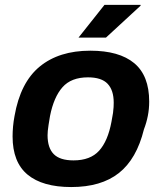

<svg xmlns="http://www.w3.org/2000/svg" viewBox="-20 -743 653 775"><path d="M267.4 12Q151.7 12 91.2 -38.2Q30.8 -88.4 30.8 -192.3Q30.8 -211.8 32.7 -232.6Q34.6 -253.3 38.6 -274.5Q62.1 -410.1 140.3 -474.3Q218.4 -538.4 344.4 -538.4Q461.1 -538.4 521.7 -488.1Q582.2 -437.8 582.2 -332.9Q582.2 -302.8 576.7 -275.3Q571.3 -247.8 561 -220.9Q531.4 -100.9 459.8 -44.5Q388.3 12 267.4 12ZM276.7 -95.6Q344.6 -95.6 380 -134.6Q415.4 -173.6 429.9 -251.4Q434.3 -273.1 436.2 -287.1Q438 -301.1 438.5 -310.8Q439 -320.4 439 -328.6Q439 -378.9 414.4 -404.8Q389.8 -430.8 335.1 -430.8Q267.4 -430.8 232.3 -391Q197.1 -351.3 181.9 -274.8Q178.2 -253.3 176 -238.8Q173.8 -224.3 172.9 -214.8Q172 -205.2 172 -197.1Q172 -146 197 -120.8Q222 -95.6 276.7 -95.6ZM296.9 -591.2 401.8 -723.4H547.4L547.6 -720.2L407.7 -591.2Z"/></svg>

Font: Archivo Variable SemiBold
Style: Italic
Weight: 600
Italic angle: -10°
Designer: Hector Gatti
Foundry: Omnibus-Type
Version: Version 2.001